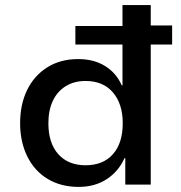

<svg xmlns="http://www.w3.org/2000/svg" viewBox="-20 -725 710 754"><path d="M289 9Q219 9 167 -22.5Q115 -54 87 -111Q59 -168 59 -241Q59 -315 86.5 -371.5Q114 -428 165.5 -460.5Q217 -493 287 -493Q349 -493 393 -465.5Q437 -438 458 -390H461V-550H276V-623H461V-705H572V-625H656V-550H572V0H472V-104H469Q445 -51 398.5 -21Q352 9 289 9ZM316 -76Q385 -76 423.5 -119.5Q462 -163 462 -241Q462 -317 423.5 -362Q385 -407 316 -407Q271 -407 238 -386.5Q205 -366 187.5 -329Q170 -292 170 -241Q170 -163 209 -119.5Q248 -76 316 -76Z"/></svg>

Font: Nunito Sans 7pt SemiBold
Style: Regular
Weight: 600
Designer: Vernon Adams
Foundry: Vernon Adams
Version: Version 3.101;gftools[0.9.27]